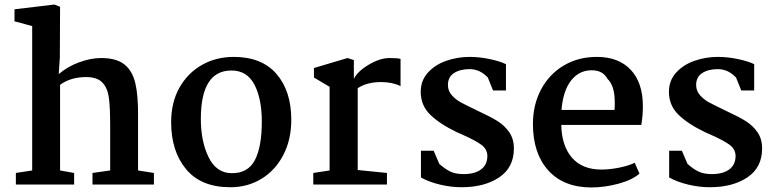

<svg xmlns="http://www.w3.org/2000/svg" viewBox="-20 -814 3422 847"><path d="M122 -62V-699L44 -720V-773L220 -794L245 -784L244 -560L239 -487Q279 -521 330 -539.5Q381 -558 426 -558Q493 -558 528.5 -530Q564 -502 577 -447Q590 -392 589 -300V-62L659 -51V0H388V-51L466 -62V-264Q466 -342 460 -384.5Q454 -427 431 -450.5Q408 -474 360 -474Q292 -474 245 -440V-62L307 -51V0H50V-51Z M1265 -286Q1265 -198 1230 -130.5Q1195 -63 1134 -25.5Q1073 12 996 12Q867 12 801 -67.5Q735 -147 735 -275Q735 -363 772 -428Q809 -493 871.5 -528Q934 -563 1011 -563Q1135 -563 1200 -487.5Q1265 -412 1265 -286ZM866 -289Q866 -191 900 -121Q934 -51 1001 -50Q1074 -49 1104.5 -108Q1135 -167 1135 -277Q1135 -378 1102.5 -440.5Q1070 -503 1001 -503Q866 -503 866 -289Z M1434 -62V-431L1365 -472V-514L1513 -558L1541 -549V-466Q1557 -499 1606.5 -528.5Q1656 -558 1698 -558Q1736 -558 1747 -554V-434Q1711 -452 1661 -452Q1599 -452 1558 -425V-64L1687 -51V0H1362V-51Z M1893 -149 1918 -91Q1945 -67 1968 -56.5Q1991 -46 2025 -46Q2074 -46 2102 -66.5Q2130 -87 2130 -127Q2129 -157 2102.5 -176Q2076 -195 2020 -220L1995 -231Q1920 -267 1878 -308Q1836 -349 1836 -409Q1836 -459 1868 -494Q1900 -529 1949.5 -546Q1999 -563 2051 -563Q2095 -563 2140 -553.5Q2185 -544 2212 -531V-415H2155L2132 -472Q2097 -509 2052 -509Q2009 -509 1982.5 -491.5Q1956 -474 1956 -439Q1956 -413 1973.5 -393.5Q1991 -374 2013.5 -362Q2036 -350 2092 -323Q2144 -299 2174.5 -280Q2205 -261 2226 -231.5Q2247 -202 2247 -159Q2247 -75 2182 -31.5Q2117 12 2016 12Q1970 12 1921.5 0.5Q1873 -11 1837 -31V-149Z M2816 -346Q2816 -302 2809 -263H2456Q2458 -170 2503.5 -118Q2549 -66 2633 -66Q2670 -66 2712 -74.5Q2754 -83 2780 -96L2801 -48Q2769 -20 2708 -3.5Q2647 13 2587 13Q2465 12 2398 -63Q2331 -138 2331 -267Q2331 -352 2367 -419.5Q2403 -487 2467 -525Q2531 -563 2613 -563Q2709 -563 2762.5 -506Q2816 -449 2816 -346ZM2457 -329H2691Q2692 -340 2692 -362Q2692 -436 2660 -466Q2640 -504 2590 -504Q2535 -504 2499.5 -459Q2464 -414 2457 -329Z M2988 -149 3013 -91Q3040 -67 3063 -56.5Q3086 -46 3120 -46Q3169 -46 3197 -66.5Q3225 -87 3225 -127Q3224 -157 3197.5 -176Q3171 -195 3115 -220L3090 -231Q3015 -267 2973 -308Q2931 -349 2931 -409Q2931 -459 2963 -494Q2995 -529 3044.5 -546Q3094 -563 3146 -563Q3190 -563 3235 -553.5Q3280 -544 3307 -531V-415H3250L3227 -472Q3192 -509 3147 -509Q3104 -509 3077.5 -491.5Q3051 -474 3051 -439Q3051 -413 3068.5 -393.5Q3086 -374 3108.5 -362Q3131 -350 3187 -323Q3239 -299 3269.5 -280Q3300 -261 3321 -231.5Q3342 -202 3342 -159Q3342 -75 3277 -31.5Q3212 12 3111 12Q3065 12 3016.5 0.5Q2968 -11 2932 -31V-149Z"/></svg>

Font: Martel
Style: Bold
Weight: 700
Designer: Dan Reynolds
Foundry: Dan Reynolds
Version: Version 1.001; ttfautohint (v1.1) -l 5 -r 5 -G 72 -x 0 -D la